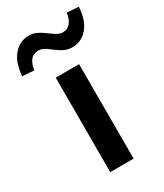

<svg xmlns="http://www.w3.org/2000/svg" viewBox="-249 -815 761 889"><g transform="rotate(-30 131.0 -370.0)"><path d="M68 0V-505H193V0ZM-1 -584 -63 -588Q-58 -659 -25 -697.5Q8 -736 57 -736Q79 -736 98 -727Q117 -718 141 -700Q162 -684 175.5 -677Q189 -670 202 -670Q252 -670 263 -740L325 -736Q321 -665 288 -626.5Q255 -588 206 -588Q184 -588 164.5 -597Q145 -606 120 -625Q101 -641 87.5 -647.5Q74 -654 60 -654Q33 -654 18.5 -635.5Q4 -617 -1 -584Z"/></g></svg>

Font: Mulish ExtraLight
Style: Bold
Weight: 700
Version: Version 3.603